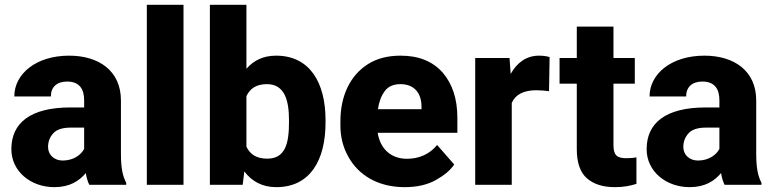

<svg xmlns="http://www.w3.org/2000/svg" viewBox="-20 -770 3220 800"><path d="M505.9 0V-8.3C491.7 -35.2 483.9 -67.4 483.9 -130.4V-351.6C483.9 -475.6 391.1 -538.1 268.1 -538.1C129.9 -538.1 39.6 -461.9 39.6 -368.2H191.9C191.9 -407.7 217.3 -430.2 259.8 -430.2C310.1 -430.2 330.6 -399.9 330.6 -352.5V-322.3H273.4C107.4 -322.3 27.3 -258.3 27.3 -148.4C27.3 -56.2 107.9 9.8 206.5 9.8C270.5 9.8 310.1 -16.1 337.4 -48.8C340.8 -28.8 345.7 -12.7 352.1 0ZM241.2 -101.1C205.6 -101.1 180.2 -125 180.2 -157.7C180.2 -179.7 187.5 -198.7 202.1 -214.8C216.3 -230.5 240.7 -238.3 274.9 -238.3H330.6V-149.4C317.4 -124.5 286.1 -101.1 241.2 -101.1Z M591.8 -750V0H744.6V-750Z M1336.4 -270C1336.4 -425.3 1271 -538.1 1130.4 -538.1C1077.1 -538.1 1036.6 -518.1 1006.8 -483.4V-750H854.5V0H991.2L998 -55.7C1029.3 -14.6 1072.3 9.8 1131.3 9.8C1271 9.8 1336.4 -100.6 1336.4 -259.8ZM1184.1 -259.8C1184.1 -171.9 1168.5 -108.9 1093.3 -108.9C1048.8 -108.9 1022 -127 1006.8 -158.7V-369.6C1022 -401.4 1047.9 -419.4 1092.3 -419.4C1166.5 -419.4 1184.1 -350.6 1184.1 -270Z M1666 9.8C1717.3 9.8 1760.3 0 1795.4 -19.5C1830.6 -39.1 1856.4 -60.5 1872.6 -84.5L1801.3 -166C1769.5 -126.5 1724.1 -108.4 1675.8 -108.4C1607.9 -108.4 1564 -150.9 1553.7 -216.8H1885.7V-279.3C1885.7 -357.9 1865.2 -420.4 1824.2 -467.8C1782.7 -514.6 1724.6 -538.1 1649.4 -538.1C1595.7 -538.1 1550.3 -526.4 1513.2 -502.9C1438.5 -455.6 1398.4 -370.1 1398.4 -265.1V-246.6C1398.4 -199.7 1409.2 -156.7 1430.7 -118.2C1473.1 -40.5 1554.2 9.8 1666 9.8ZM1648.4 -419.4C1706.5 -419.4 1735.8 -381.8 1736.3 -326.7V-314.9H1554.7C1559.1 -345.7 1568.4 -370.6 1583 -390.1C1597.2 -409.7 1619.1 -419.4 1648.4 -419.4Z M2270 -532.2C2257.3 -536.1 2242.7 -538.1 2225.6 -538.1C2174.3 -538.1 2133.8 -509.3 2107.9 -461.9L2103 -528.3H1960V0H2112.3V-341.3C2127.9 -376.5 2162.1 -394 2215.3 -394C2230.5 -394 2253.9 -392.1 2267.6 -390.1Z M2536.1 -528.3V-659.2H2383.3V-528.3H2311.5V-421.4H2383.3V-148.4C2383.3 -91.8 2397.5 -51.3 2425.8 -26.9C2453.6 -2.4 2492.7 9.8 2542.5 9.8C2577.1 9.8 2606 4.4 2631.8 -3.9V-114.3C2621.6 -112.3 2608.4 -110.8 2590.3 -110.8C2551.8 -110.8 2536.1 -122.1 2536.1 -165.5V-421.4H2625V-528.3Z M3152.8 0V-8.3C3138.7 -35.2 3130.9 -67.4 3130.9 -130.4V-351.6C3130.9 -475.6 3038.1 -538.1 2915 -538.1C2776.9 -538.1 2686.5 -461.9 2686.5 -368.2H2838.9C2838.9 -407.7 2864.3 -430.2 2906.7 -430.2C2957 -430.2 2977.5 -399.9 2977.5 -352.5V-322.3H2920.4C2754.4 -322.3 2674.3 -258.3 2674.3 -148.4C2674.3 -56.2 2754.9 9.8 2853.5 9.8C2917.5 9.8 2957 -16.1 2984.4 -48.8C2987.8 -28.8 2992.7 -12.7 2999 0ZM2888.2 -101.1C2852.5 -101.1 2827.1 -125 2827.1 -157.7C2827.1 -179.7 2834.5 -198.7 2849.1 -214.8C2863.3 -230.5 2887.7 -238.3 2921.9 -238.3H2977.5V-149.4C2964.4 -124.5 2933.1 -101.1 2888.2 -101.1Z"/></svg>

Font: Vazirmatn ExtraBold
Style: Regular
Weight: 800
Designer: Saber Rastikerdar
Foundry: Saber Rastikerdar
Version: Version 33.003